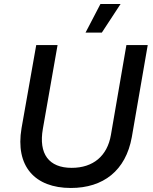

<svg xmlns="http://www.w3.org/2000/svg" viewBox="-20 -924 759 954"><path d="M332 10C493 10 605 -76 635 -243L714 -700H608L531 -253C513 -149 443 -90 336 -90C223 -90 171 -159 193 -284L266 -700H160L87 -287C55 -98 153 10 332 10ZM579 -904H479L405 -762H486Z"/></svg>

Font: Fixel Display Medium
Style: Italic
Weight: 500
Italic angle: -10°
Designer: AlfaBravo + MacPaw
Foundry: Kyrylo Tkachov, Marchela Mozhyna, Serhii Makarenko, Maria Weinstein, Zakhar Kryvoshyya
Version: Version 1.210;Glyphs 3.2 (3217)